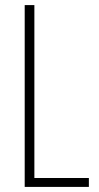

<svg xmlns="http://www.w3.org/2000/svg" viewBox="-20 -734 387 754"><path d="M77 0H329V-35H115V-714H77Z"/></svg>

Font: Noto Sans Lao UI ExtCond ExtLt
Style: Regular
Weight: 200
Width: 2
Designer: Monotype Design Team
Foundry: Monotype Imaging Inc.
Version: Version 2.000